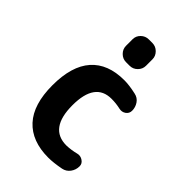

<svg xmlns="http://www.w3.org/2000/svg" viewBox="-227 -852 955 955"><g transform="rotate(45 250.0 -375.0)"><path d="M237.3 -759.8H262.7Q286.1 -759.8 303.2 -742.7Q320.3 -725.6 320.3 -703.1V-657.2Q320.3 -633.8 303.2 -616.7Q286.1 -599.6 262.7 -599.6H237.3Q213.9 -599.6 196.8 -616.7Q179.7 -633.8 179.7 -657.2V-703.1Q179.7 -726.6 196.8 -743.2Q213.9 -759.8 237.3 -759.8ZM387.7 -106.4Q406.2 -111.3 423.3 -100.1Q440.4 -88.9 440.4 -70.3Q440.4 -44.9 425.8 -24.9Q411.1 -4.9 386.7 0Q335 9.8 299.8 9.8Q183.6 9.8 121.6 -57.6Q59.6 -125 59.6 -259.8Q59.6 -394.5 119.6 -462.4Q179.7 -530.3 294.9 -530.3Q330.1 -530.3 377.9 -519.5Q402.3 -514.6 416 -494.6Q429.7 -474.6 429.7 -450.2Q429.7 -430.7 413.6 -419.4Q397.5 -408.2 377 -413.1Q347.7 -419.9 315.4 -419.9Q200.2 -419.9 200.2 -259.8Q200.2 -96.7 320.3 -96.7Q353.5 -97.7 387.7 -106.4Z"/></g></svg>

Font: Rounded Mgen+ 1m bold
Style: Bold
Weight: 700
Designer: [Source Han Sans]
Ryoko NISHIZUKA  (kana & ideographs); Paul D. Hunt (Latin, Greek & Cyrillic); Wenlong ZHANG  (bopomofo
Version: Version 1.059.20150602